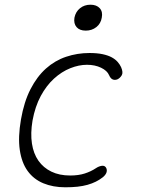

<svg xmlns="http://www.w3.org/2000/svg" viewBox="-20 -785 640 815"><path d="M69 -278Q82 -353 109.5 -406.5Q137 -460 175 -494Q213 -528 260.5 -544Q308 -560 360 -560Q392 -560 415.5 -555Q439 -550 454.5 -541.5Q470 -533 479.5 -522Q489 -511 494 -500Q504 -477 496.5 -465Q489 -453 478 -448Q467 -444 458 -448Q449 -452 443 -466Q435 -485 409 -497.5Q383 -510 349 -510Q315 -510 278.5 -495.5Q242 -481 209.5 -451.5Q177 -422 153 -377.5Q129 -333 118 -273Q109 -219 115.5 -176Q122 -133 143 -103Q164 -73 198 -56.5Q232 -40 278 -40Q313 -40 339.5 -48.5Q366 -57 387 -71Q399 -79 411 -81Q423 -83 429 -75Q432 -71 433 -65.5Q434 -60 432.5 -54.5Q431 -49 427 -43.5Q423 -38 417 -33Q403 -22 387 -14Q371 -6 351.5 -0.5Q332 5 309 7.5Q286 10 257 10Q205 10 164 -7Q123 -24 97.5 -59Q72 -94 64 -148.5Q56 -203 69 -278ZM344 -655Q318 -655 305 -670Q292 -685 296 -710Q301 -735 319.5 -750Q338 -765 364 -765Q390 -765 403.5 -750Q417 -735 412 -710Q408 -685 389 -670Q370 -655 344 -655Z"/></svg>

Font: Maple Mono Thin
Style: Italic
Weight: 250
Italic angle: -10°
Monospace: yes
Designer: subframe7536
Version: Version 7.000